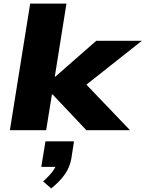

<svg xmlns="http://www.w3.org/2000/svg" viewBox="-20 -725 810 1069"><path d="M35 0 148 -705H350L285 -298H288L516 -498H770L431 -230L434 -282L704 0H461L273 -199H269L237 0ZM265 324 220 285Q257 252 275.5 226Q294 200 298 176L325 204H210L233 62H392L377 159Q369 205 341.5 245Q314 285 265 324Z"/></svg>

Font: Nunito Sans 10pt Expanded Black
Style: Italic
Weight: 900
Width: 7
Italic angle: -9°
Designer: Vernon Adams
Foundry: Vernon Adams
Version: Version 3.101;gftools[0.9.27]